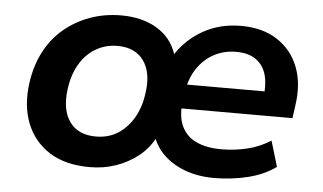

<svg xmlns="http://www.w3.org/2000/svg" viewBox="-42 -576 1094 650"><g transform="rotate(5 504.5 -250.5)"><path d="M283 10Q200 10 146 -24.5Q92 -59 68.5 -118.5Q45 -178 55 -254Q63 -314 87.5 -361.5Q112 -409 151 -442Q190 -475 239.5 -493Q289 -511 346 -511Q417 -511 467 -481Q517 -451 535 -396Q570 -449 626 -480Q682 -511 753 -511Q826 -511 876 -478.5Q926 -446 948 -389.5Q970 -333 959 -259L953 -215H552L564 -297H867L849 -276Q855 -319 846.5 -351.5Q838 -384 812.5 -403Q787 -422 744 -422Q702 -422 668 -403.5Q634 -385 611.5 -351Q589 -317 582 -270L579 -249Q570 -193 585.5 -157.5Q601 -122 636 -105.5Q671 -89 722 -89Q766 -89 808.5 -99Q851 -109 889 -133L915 -46Q875 -17 820 -3.5Q765 10 705 10Q631 10 575 -21Q519 -52 497 -106H498Q480 -71 447 -45Q414 -19 372.5 -4.5Q331 10 283 10ZM295 -95Q337 -95 369 -115Q401 -135 422.5 -171.5Q444 -208 450 -257Q460 -326 431 -366.5Q402 -407 342 -407Q301 -407 267.5 -387Q234 -367 213 -330.5Q192 -294 186 -245Q177 -175 206 -135Q235 -95 295 -95Z"/></g></svg>

Font: Nunito Sans 7pt
Style: Bold Italic
Weight: 700
Italic angle: -9°
Version: Version 3.101;gftools[0.9.27]